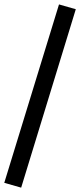

<svg xmlns="http://www.w3.org/2000/svg" viewBox="-42 -798 367 877"><path d="M304.2 -755.9 227.5 -777.8 -22.5 37.1 54.7 59.1Z"/></svg>

Font: Winston
Style: Regular
Weight: 400
Designer: Vernon Adams, Kim Jin-seong, David Berlow, Cristiano Sobral
Foundry: The Winston Project Authors
Version: Version 3.004